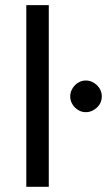

<svg xmlns="http://www.w3.org/2000/svg" viewBox="-20 -714 414 734"><path d="M80.6 0ZM166.5 -694.3V0H80.6V-694.3ZM369.1 -345.2Q369.1 -333 364.3 -322Q359.4 -311 350.8 -303Q342.3 -294.9 331.3 -290Q320.3 -285.2 308.1 -285.2Q295.9 -285.2 285.2 -290Q274.4 -294.9 266.4 -303Q258.3 -311 253.4 -322Q248.5 -333 248.5 -345.2Q248.5 -357.9 253.4 -368.9Q258.3 -379.9 266.4 -388.2Q274.4 -396.5 285.2 -401.4Q295.9 -406.2 308.1 -406.2Q320.3 -406.2 331.3 -401.4Q342.3 -396.5 350.8 -388.2Q359.4 -379.9 364.3 -368.9Q369.1 -357.9 369.1 -345.2Z"/></svg>

Font: Carlito
Style: Regular
Weight: 400
Designer: Lukasz Dziedzic
Foundry: tyPoland Lukasz Dziedzic
Version: Version 1.103; Beta1; all basic design good, some composites